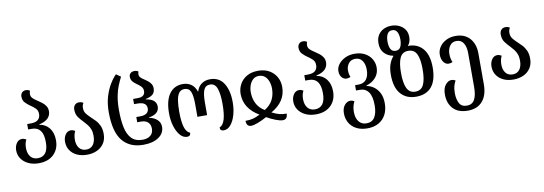

<svg xmlns="http://www.w3.org/2000/svg" viewBox="-69 -1274 5745 2028"><g transform="rotate(-10 2803.0 -260.0)"><path d="M256 12Q194 12 146 -10.5Q98 -33 70.5 -72.5Q43 -112 43 -163Q43 -207 65 -239.5Q87 -272 124 -272Q146 -272 169 -258Q158 -237 153.5 -216Q149 -195 149 -167Q150 -110 177.5 -76Q205 -42 255 -42Q309 -42 338 -79.5Q367 -117 367 -196Q367 -279 336.5 -319Q306 -359 246 -359H206V-417H245Q299 -417 323.5 -439.5Q348 -462 348 -501Q348 -539 324.5 -561.5Q301 -584 272 -603Q243 -623 219.5 -647.5Q196 -672 196 -714Q196 -738 211.5 -755Q227 -772 254 -772Q269 -772 279 -768Q289 -764 296 -758Q289 -740 289 -723Q289 -696 308 -677.5Q327 -659 353 -643Q377 -627 400.5 -609.5Q424 -592 440 -568Q456 -544 456 -511Q456 -467 426 -436.5Q396 -406 331 -391V-387Q396 -378 436 -327.5Q476 -277 476 -196Q476 -102 417 -45Q358 12 256 12Z M774 12Q711 12 664.5 -10.5Q618 -33 592.5 -72.5Q567 -112 567 -163Q567 -207 589 -239.5Q611 -272 648 -272Q670 -272 693 -258Q673 -218 673 -165Q673 -110 699.5 -76.5Q726 -43 774 -43Q823 -43 849 -78Q875 -113 875 -174Q875 -215 863.5 -244Q852 -273 834.5 -295Q817 -317 798 -337Q769 -366 745.5 -398Q722 -430 722 -481Q722 -511 739 -529.5Q756 -548 784 -548Q800 -548 811 -544Q822 -540 830 -534Q815 -512 815 -481Q815 -445 833.5 -420.5Q852 -396 877 -373Q901 -351 926 -325Q951 -299 967.5 -263Q984 -227 984 -174Q984 -116 956.5 -74Q929 -32 881.5 -10Q834 12 774 12Z M1378 12Q1232 12 1154 -84Q1076 -180 1076 -391Q1076 -482 1097.5 -554.5Q1119 -627 1152 -682Q1185 -737 1220 -772L1269 -738Q1249 -698 1229.5 -651Q1210 -604 1198 -541Q1186 -478 1186 -391Q1186 -287 1202.5 -208Q1219 -129 1261 -85.5Q1303 -42 1379 -42Q1431 -42 1463 -67.5Q1495 -93 1495 -142Q1495 -185 1469 -209.5Q1443 -234 1395 -234H1354V-290H1395Q1442 -290 1465.5 -308Q1489 -326 1489 -359Q1489 -428 1392 -428H1354V-484H1404Q1482 -484 1482 -547Q1482 -576 1464 -595Q1446 -614 1422 -630Q1398 -646 1379 -667Q1360 -688 1360 -721Q1360 -742 1375 -757Q1390 -772 1418 -772Q1433 -772 1443 -768.5Q1453 -765 1460 -759Q1454 -744 1454 -731Q1454 -711 1467 -696.5Q1480 -682 1503 -668Q1522 -656 1541.5 -640.5Q1561 -625 1574 -605Q1587 -585 1587 -558Q1587 -514 1561 -492Q1535 -470 1484 -460V-456Q1596 -440 1596 -360Q1596 -280 1484 -262V-259Q1539 -248 1571.5 -217.5Q1604 -187 1604 -141Q1604 -73 1542.5 -30.5Q1481 12 1378 12Z M1847 9Q1805 9 1772 -29.5Q1739 -68 1720 -131Q1701 -194 1701 -268Q1701 -404 1752.5 -476Q1804 -548 1898 -548Q1949 -548 1987 -521Q2025 -494 2041 -443H2045Q2060 -494 2098.5 -521Q2137 -548 2189 -548Q2286 -548 2335 -471.5Q2384 -395 2384 -268Q2384 -193 2365.5 -130Q2347 -67 2314.5 -29Q2282 9 2239 9Q2201 9 2201 -28Q2240 -44 2257.5 -104Q2275 -164 2275 -268Q2275 -379 2253.5 -436Q2232 -493 2180 -493Q2132 -493 2113 -451Q2094 -409 2094 -315V-180H1990V-315Q1990 -409 1971.5 -451Q1953 -493 1905 -493Q1866 -493 1845.5 -464Q1825 -435 1817.5 -384.5Q1810 -334 1810 -268Q1810 -162 1827.5 -102.5Q1845 -43 1885 -28Q1885 9 1847 9Z M2534 12Q2507 12 2495 -4.5Q2483 -21 2483 -50Q2528 -50 2561.5 -58Q2595 -66 2640 -89Q2483 -181 2481 -336Q2481 -394 2507.5 -442.5Q2534 -491 2584 -519.5Q2634 -548 2705 -548Q2774 -548 2823.5 -519.5Q2873 -491 2900 -443Q2927 -395 2927 -336Q2927 -179 2768 -90Q2816 -66 2849 -58Q2882 -50 2925 -50Q2924 -24 2912.5 -6Q2901 12 2871 12Q2845 12 2797.5 -6Q2750 -24 2703 -51Q2655 -24 2607.5 -6Q2560 12 2534 12ZM2703 -127Q2763 -164 2790.5 -217.5Q2818 -271 2818 -338Q2818 -378 2805 -414Q2792 -450 2766.5 -471.5Q2741 -493 2703 -493Q2666 -493 2641 -471Q2616 -449 2603 -413.5Q2590 -378 2590 -338Q2590 -271 2617 -217Q2644 -163 2703 -127Z M3228 12Q3166 12 3118 -10.5Q3070 -33 3042.5 -72.5Q3015 -112 3015 -163Q3015 -207 3037 -239.5Q3059 -272 3096 -272Q3118 -272 3141 -258Q3130 -237 3125.5 -216Q3121 -195 3121 -167Q3122 -110 3149.5 -76Q3177 -42 3227 -42Q3281 -42 3310 -79.5Q3339 -117 3339 -196Q3339 -279 3308.5 -319Q3278 -359 3218 -359H3178V-417H3217Q3271 -417 3295.5 -439.5Q3320 -462 3320 -501Q3320 -539 3296.5 -561.5Q3273 -584 3244 -603Q3215 -623 3191.5 -647.5Q3168 -672 3168 -714Q3168 -738 3183.5 -755Q3199 -772 3226 -772Q3241 -772 3251 -768Q3261 -764 3268 -758Q3261 -740 3261 -723Q3261 -696 3280 -677.5Q3299 -659 3325 -643Q3349 -627 3372.5 -609.5Q3396 -592 3412 -568Q3428 -544 3428 -511Q3428 -467 3398 -436.5Q3368 -406 3303 -391V-387Q3368 -378 3408 -327.5Q3448 -277 3448 -196Q3448 -102 3389 -45Q3330 12 3228 12Z M3740 252Q3671 252 3622 226.5Q3573 201 3546.5 156Q3520 111 3520 54Q3520 -2 3547 -34.5Q3574 -67 3609 -67Q3631 -67 3652 -54Q3640 -32 3633 -4.5Q3626 23 3626 59Q3626 96 3638 127.5Q3650 159 3675 178.5Q3700 198 3739 198Q3798 198 3826.5 152.5Q3855 107 3855 24Q3855 -70 3822.5 -116.5Q3790 -163 3730 -163H3688V-220H3728Q3780 -220 3809 -256.5Q3838 -293 3838 -361Q3838 -419 3812.5 -456.5Q3787 -494 3738 -494Q3691 -494 3666 -461.5Q3641 -429 3641 -389Q3641 -367 3644 -351Q3647 -335 3655 -314Q3634 -304 3613 -304Q3583 -304 3561.5 -329Q3540 -354 3540 -397Q3540 -435 3566 -469.5Q3592 -504 3637 -526Q3682 -548 3739 -548Q3803 -548 3849 -523Q3895 -498 3920 -456.5Q3945 -415 3945 -365Q3945 -301 3906 -257Q3867 -213 3805 -195V-191Q3846 -184 3882.5 -158Q3919 -132 3941.5 -87.5Q3964 -43 3964 22Q3964 93 3936 145Q3908 197 3857.5 224.5Q3807 252 3740 252Z M4303 12Q4199 12 4139 -57Q4079 -126 4079 -262Q4079 -328 4095 -373.5Q4111 -419 4140 -453V-456Q4086 -465 4047 -504Q4008 -543 4008 -612Q4008 -664 4030 -699.5Q4052 -735 4090 -753.5Q4128 -772 4174 -772Q4219 -772 4257 -754Q4295 -736 4317.5 -703Q4340 -670 4340 -623Q4340 -567 4310 -533V-530Q4318 -532 4333 -531Q4425 -524 4476.5 -455.5Q4528 -387 4528 -263Q4528 -126 4470.5 -57Q4413 12 4303 12ZM4174 -503Q4212 -503 4227.5 -533.5Q4243 -564 4243 -614Q4243 -662 4227 -693Q4211 -724 4174 -724Q4137 -724 4121 -693Q4105 -662 4105 -614Q4105 -564 4121 -533.5Q4137 -503 4174 -503ZM4304 -42Q4368 -42 4394 -98.5Q4420 -155 4420 -263Q4420 -370 4393.5 -425Q4367 -480 4303 -480Q4240 -480 4214 -425Q4188 -370 4188 -263Q4188 -155 4214.5 -98.5Q4241 -42 4304 -42Z M4816 252Q4713 252 4659 194.5Q4605 137 4605 42Q4605 -25 4634.5 -61Q4664 -97 4698 -97Q4721 -97 4742 -84Q4729 -62 4720 -32Q4711 -2 4711 46Q4711 111 4734 154.5Q4757 198 4815 198Q4872 198 4897.5 151.5Q4923 105 4923 17V-347Q4923 -415 4897.5 -454.5Q4872 -494 4822 -494Q4776 -494 4751 -458Q4726 -422 4726 -372Q4726 -348 4730 -325.5Q4734 -303 4744 -282Q4723 -272 4702 -272Q4670 -272 4647.5 -302Q4625 -332 4625 -381Q4625 -427 4651 -465Q4677 -503 4721.5 -525.5Q4766 -548 4822 -548Q4920 -548 4974.5 -486.5Q5029 -425 5029 -324V7Q5029 124 4973 188Q4917 252 4816 252Z M5348 12Q5285 12 5238.5 -10.5Q5192 -33 5166.5 -72.5Q5141 -112 5141 -163Q5141 -207 5163 -239.5Q5185 -272 5222 -272Q5244 -272 5267 -258Q5247 -218 5247 -165Q5247 -110 5273.5 -76.5Q5300 -43 5348 -43Q5397 -43 5423 -78Q5449 -113 5449 -174Q5449 -215 5437.5 -244Q5426 -273 5408.5 -295Q5391 -317 5372 -337Q5343 -366 5319.5 -398Q5296 -430 5296 -481Q5296 -511 5313 -529.5Q5330 -548 5358 -548Q5374 -548 5385 -544Q5396 -540 5404 -534Q5389 -512 5389 -481Q5389 -445 5407.5 -420.5Q5426 -396 5451 -373Q5475 -351 5500 -325Q5525 -299 5541.5 -263Q5558 -227 5558 -174Q5558 -116 5530.5 -74Q5503 -32 5455.5 -10Q5408 12 5348 12Z"/></g></svg>

Font: Noto Serif Georgian SemiCondensed Medium
Style: Regular
Weight: 500
Width: 4
Designer: Monotype Design Team, Akaki Razmadze
Foundry: Google LLC
Version: Version 2.003; ttfautohint (v1.8.4.7-5d5b)